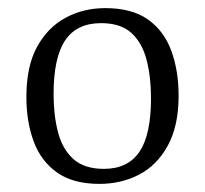

<svg xmlns="http://www.w3.org/2000/svg" viewBox="-20 -443 505 473"><path d="M352 -201Q352 -254 341 -296Q330 -338 303.5 -362Q277 -386 229 -386Q169 -386 140.5 -343.5Q112 -301 112 -211Q112 -159 123 -117Q134 -75 161 -51Q188 -27 236 -27Q295 -27 323.5 -69Q352 -111 352 -201ZM45 -204Q45 -280 71.5 -328Q98 -376 142 -399.5Q186 -423 239 -423Q305 -423 344.5 -395Q384 -367 402 -318Q420 -269 420 -207Q420 -133 393.5 -84.5Q367 -36 323 -13Q279 10 225 10Q160 10 120.5 -18Q81 -46 63 -94.5Q45 -143 45 -204Z"/></svg>

Font: Rasa Light
Style: Regular
Weight: 300
Designer: Anna Giedrys (Yrsa+Rasa design), David Brezina (Yrsa art-direction, Rasa art-direction, design)
Foundry: Rosetta Type Foundry
Version: Version 2.004